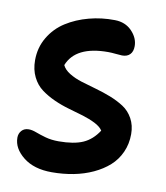

<svg xmlns="http://www.w3.org/2000/svg" viewBox="-76 -663 674 779"><g transform="rotate(10 261.0 -273.0)"><path d="M189 53.2Q115.7 53.2 71.8 18.3Q27.8 -16.6 27.8 -61Q27.8 -78.1 38.6 -90.1Q49.3 -102.1 67.9 -102.1Q81.5 -102.1 98.9 -95.5Q116.2 -88.9 140.4 -82Q164.6 -75.2 194.8 -75.2Q257.8 -75.2 295.2 -91.8Q332.5 -108.4 357.9 -147.9Q348.1 -163.1 325 -174.8Q301.8 -186.5 273.7 -195.1Q245.6 -203.6 213.6 -212.6Q181.6 -221.7 151.9 -235.1Q122.1 -248.5 97.7 -266.6Q73.2 -284.7 58.6 -314.5Q43.9 -344.2 43.9 -382.8Q43.9 -435.1 69.1 -477.5Q94.2 -520 135.7 -546.4Q177.2 -572.8 228.8 -586.4Q280.3 -600.1 335 -599.1Q377.9 -598.6 405 -570.6Q432.1 -542.5 432.1 -508.8Q432.1 -486.8 420.7 -474.9Q409.2 -462.9 388.2 -462.9Q381.8 -462.9 363 -464.8Q344.2 -466.8 330.1 -466.8Q196.8 -466.8 164.1 -383.8Q172.4 -365.7 194.6 -352.1Q216.8 -338.4 245.1 -329.6Q273.4 -320.8 305.9 -311.8Q338.4 -302.7 368.9 -290.8Q399.4 -278.8 424.6 -262.5Q449.7 -246.1 464.8 -218.5Q480 -190.9 480 -154.8Q480 -114.3 464.6 -80.1Q449.2 -45.9 422.1 -21.7Q395 2.4 358.2 19.5Q321.3 36.6 278.6 44.9Q235.8 53.2 189 53.2Z"/></g></svg>

Font: Shantell Sans Irregular
Style: Regular
Weight: 600
Designer: Stephen Nixon, Anya Danilova, Shantell Martin
Foundry: Arrow Type
Version: Version 1.006;[9816181b4]